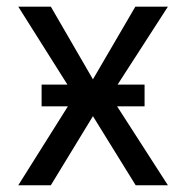

<svg xmlns="http://www.w3.org/2000/svg" viewBox="-20 -550 553 570"><path d="M255.9 -314.5 381.8 -530.3H478.5L329.1 -298.8H409.2V-234.4H327.6L478.5 0H382.8L255.9 -205.1L130.9 0H34.2L181.6 -234.4H103.5V-298.8H180.2L34.2 -530.3H130.9Z"/></svg>

Font: Pretendard GOV
Style: Regular
Weight: 400
Designer: Base glyphs from Inter by Rasmus Andersson; Hangeul glyphs from Noto Sans CJK(Source Han Sans) by Jang Soo-young and Kan
Foundry: Kil Hyung-jin
Version: Version 1.309